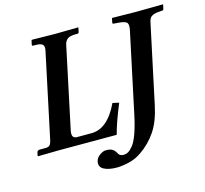

<svg xmlns="http://www.w3.org/2000/svg" viewBox="-116 -780 1167 1092"><g transform="rotate(-15 467.5 -234.5)"><path d="M496.6 120.1Q511.2 120.1 523.9 113Q536.6 106 552.7 86.4Q568.8 66.9 584.5 23.9Q600.1 -19 613.8 -83L714.4 -556.2Q721.7 -590.8 709 -601.1Q696.3 -611.3 655.3 -613.8L635.7 -615.2Q627 -615.2 628.4 -623L633.3 -647L635.7 -648.9Q729.5 -647 773.4 -647Q838.4 -647 933.1 -648.9L934.6 -647L929.2 -623Q927.7 -615.2 919.9 -615.2L902.3 -613.8Q881.8 -612.8 868.9 -607.9Q856 -603 849.1 -594.2Q842.3 -585.4 839.4 -570.8L740.2 -105Q721.2 -15.1 683.1 41.5Q645 98.1 588.9 136.2Q554.2 161.1 512.5 170.7Q470.7 180.2 440.9 180.2Q394.5 180.2 365.7 165.3Q336.9 150.4 344.2 117.2Q348.6 97.2 368.9 83Q389.2 68.8 405.3 68.8Q432.6 68.8 445.3 78.1Q458 87.4 466.8 105Q475.1 120.1 496.6 120.1ZM220.7 -568.8Q225.6 -592.8 215.1 -602.8Q204.6 -612.8 175.3 -612.8H161.1Q152.3 -612.8 153.8 -621.1L159.2 -645L161.6 -647Q259.3 -645 298.3 -645L433.6 -647L435.1 -645L430.2 -621.1Q428.7 -613.3 421.4 -612.8H406.2Q377 -612.8 362.3 -602.1Q347.7 -591.3 342.8 -568.8L241.7 -91.8Q231.9 -45.9 265.6 -45.9H351.6Q447.3 -45.9 511.2 -181.2L548.8 -172.9Q504.9 -66.9 487.8 0H145L25.4 2L22 0L26.4 -20Q28.8 -32.2 44.9 -32.2H76.7Q94.7 -32.2 102.5 -40.3Q110.4 -48.3 115.2 -71.8Z"/></g></svg>

Font: Linux Libertine Slanted
Style: Semibold Slanted
Weight: 600
Designer: Philipp H. Poll
Foundry: Philipp H. Poll
Version: Version 5.1.1